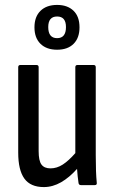

<svg xmlns="http://www.w3.org/2000/svg" viewBox="-20 -752 464 780"><path d="M158 8Q104 8 79 -26.5Q54 -61 54 -132V-479Q54 -488 63 -488H128Q137 -488 137 -479V-138Q137 -99 148.5 -83.5Q160 -68 185 -68Q211 -68 235 -83.5Q259 -99 286 -130V-479Q286 -488 295 -488H360Q369 -488 369 -479V-122Q369 -85 370 -58Q371 -31 373 -11Q375 0 365 0H309Q300 0 299 -9Q295 -35 293 -66Q262 -31 228 -11.5Q194 8 158 8ZM212 -550Q169 -550 144.5 -574Q120 -598 120 -641Q120 -684 144.5 -708Q169 -732 212 -732Q254 -732 278.5 -708.5Q303 -685 303 -641Q303 -598 279 -574Q255 -550 212 -550ZM212 -597Q248 -597 248 -642Q248 -685 212 -685Q176 -685 176 -642Q176 -597 212 -597Z"/></svg>

Font: Sofia Sans Condensed Medium
Style: Regular
Weight: 500
Designer: Botio Nikoltchev, Ani Petrova
Foundry: lettersoup
Version: Version 4.101; ttfautohint (v1.8.4.7-5d5b)